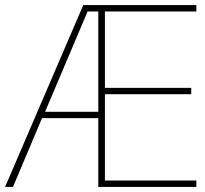

<svg xmlns="http://www.w3.org/2000/svg" viewBox="-21 -785 804 754"><path d="M750 -51V-76H391V-415H730V-440H391V-740H750V-765H306L-1 -51H30L144 -321H365V-51ZM156 -346 323 -740H365V-346Z"/></svg>

Font: Noto Sans Tamil UI Thin
Style: Regular
Weight: 100
Designer: Jelle Bosma - Monotype Design Team
Foundry: Monotype Imaging Inc.
Version: Version 2.004